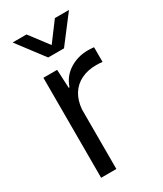

<svg xmlns="http://www.w3.org/2000/svg" viewBox="-186 -804 739 873"><g transform="rotate(-30 183.0 -367.0)"><path d="M76 0V-525H148L153 -428H157Q174 -478 217 -505Q260 -532 313 -532Q322 -532 330 -531.5Q338 -531 345 -530V-453Q338 -454 330 -454.5Q322 -455 313 -455Q267 -455 233 -438Q199 -421 179.5 -389.5Q160 -358 156 -313V0ZM141 -594 35 -734H108L183 -635L257 -734H331L224 -594Z"/></g></svg>

Font: Mona Sans ExtraLight
Style: Regular
Weight: 400
Version: Version 2.000